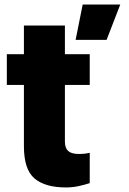

<svg xmlns="http://www.w3.org/2000/svg" viewBox="-20 -813 568 843"><path d="M265 -575H374V-440H265V-191Q265 -163 279.5 -150Q294 -137 326 -137Q342 -137 354 -138.5Q366 -140 374 -142V-9Q350 -1 323.5 4.5Q297 10 270 10Q178 10 131.5 -29.5Q85 -69 85 -171V-440H10V-575H85V-701H265ZM343 -793H508L448 -638H312Z"/></svg>

Font: Protest Strike
Style: Regular
Weight: 400
Designer: Octavio Pardo
Foundry: Ashler Design
Version: Version 2.005; ttfautohint (v1.8.4.7-5d5b)